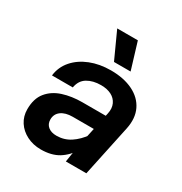

<svg xmlns="http://www.w3.org/2000/svg" viewBox="-183 -922 1017 1071"><g transform="rotate(30 325.0 -387.0)"><path d="M386 0 403 -108 455 -349Q463 -385 450.5 -412Q438 -439 410.5 -453Q383 -467 344 -467Q292 -467 256.5 -445.5Q221 -424 213 -377H79Q86 -434 123 -476.5Q160 -519 219 -542.5Q278 -566 351 -566Q434 -566 493 -537Q552 -508 577.5 -455Q603 -402 588 -330L518 0ZM231 12Q181 12 140.5 -8.5Q100 -29 77 -64.5Q54 -100 54 -145Q54 -214 87.5 -255Q121 -296 177 -314Q233 -332 301 -332H466L445 -235H295Q248 -235 221 -215Q194 -195 194 -160Q194 -131 214 -114.5Q234 -98 268 -98Q317 -98 357 -124Q397 -150 431 -198L427 -102Q389 -43 343.5 -15.5Q298 12 231 12ZM448 -615H341L263 -786H396Z"/></g></svg>

Font: Azeret Mono Thin SemiBold
Style: Italic
Weight: 600
Italic angle: -12°
Version: Version 1.002